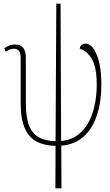

<svg xmlns="http://www.w3.org/2000/svg" viewBox="-20 -780 594 1040"><path d="M280 240 281 10Q221 9 179 -13Q137 -35 114.5 -85Q92 -135 92 -219V-466Q92 -516 56 -516Q36 -516 11 -500L3 -518Q18 -529 31.5 -534Q45 -539 61 -539Q93 -539 106.5 -519.5Q120 -500 120 -468V-219Q120 -140 139.5 -95.5Q159 -51 195.5 -33.5Q232 -16 281 -15L285 -760H308L311 -16Q367 -22 404 -51Q441 -80 463 -124Q485 -168 494.5 -219Q504 -270 504 -320Q504 -416 477.5 -460.5Q451 -505 412 -516Q414 -533 424 -538.5Q434 -544 442 -544Q478 -544 503.5 -484.5Q529 -425 529 -321Q529 -230 505.5 -157.5Q482 -85 434 -41Q386 3 312 9L313 240Z"/></svg>

Font: Noto Serif Condensed Thin
Style: Regular
Weight: 100
Width: 3
Designer: Monotype Design Team
Foundry: Monotype Imaging Inc.
Version: Version 2.013; ttfautohint (v1.8.4.7-5d5b)